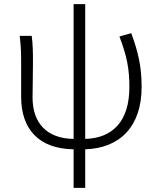

<svg xmlns="http://www.w3.org/2000/svg" viewBox="-20 -707 771 926"><path d="M335 199H391V13C559 8 663 -98 663 -287C663 -383 648 -452 613 -547L556 -531C593 -434 604 -373 604 -287C604 -125 526 -41 391 -37V-687H335V-37C205 -39 137 -114 137 -237C137 -269 139 -347 139 -412C139 -457 138 -496 133 -534H75C82 -479 82 -438 82 -395V-239C82 -85 167 11 335 13Z"/></svg>

Font: Noto Sans KR Light
Style: Regular
Weight: 300
Designer: Ryoko NISHIZUKA 西塚涼子 (kana, bopomofo & ideographs); Paul D. Hunt (Latin, Greek & Cyrillic); Sandoll Communications 산돌커뮤니
Foundry: Adobe
Version: Version 2.004;hotconv 1.0.118;makeotfexe 2.5.65603